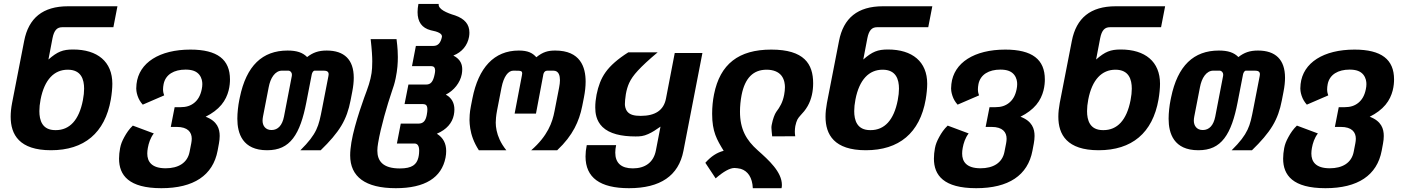

<svg xmlns="http://www.w3.org/2000/svg" viewBox="-20 -777 7265 993"><path d="M243.7 0C415 0 522.9 -88.9 553.2 -262.7C558.1 -291 561 -321.3 561 -343.8C561 -458 484.4 -521 357.9 -521C304.7 -521 276.9 -509.8 230.5 -469.2L251.5 -579.1C259.8 -621.6 275.9 -636.2 301.8 -636.2H566.4L587.4 -744.6H332C201.2 -744.6 127.9 -683.6 105 -565.4L42.5 -244.6C37.6 -218.8 35.2 -195.3 35.2 -173.3C35.2 -81.1 79.6 0 243.7 0ZM266.1 -104C197.8 -104 183.6 -155.3 183.6 -202.6C183.6 -220.2 185.5 -240.2 189.9 -262.7C210 -365.7 260.3 -416.5 330.6 -416.5C400.4 -416.5 415 -365.7 415 -318.4C415 -301.3 413.1 -281.2 408.7 -258.8C388.7 -155.3 339.8 -104 268.6 -104H267.1Z M814.5 196.3C981.9 196.3 1081.5 129.9 1105.5 2L1112.3 -34.7C1114.7 -48.3 1116.2 -60.5 1116.2 -73.7C1116.2 -110.4 1104.5 -150.4 1043.5 -173.3C1077.6 -190.4 1105 -210.9 1125 -234.9C1165 -282.7 1169.4 -339.4 1169.4 -366.2C1169.4 -469.2 1104.5 -520.5 964.8 -520.5C805.2 -520.5 698.2 -453.1 686 -342.3C685.1 -334 684.6 -323.2 684.6 -319.3C684.6 -315.4 685.1 -300.3 691.4 -281.7C697.3 -264.2 705.6 -250 718.3 -235.8L829.1 -283.7C825.2 -294.4 824.2 -300.8 823.7 -305.7C823.2 -310.5 823.2 -314 823.2 -314.9C823.2 -322.8 824.2 -332 826.2 -342.3C836.4 -392.1 880.4 -417 939.5 -417C974.6 -417 996.1 -408.2 1010.3 -391.1C1024.4 -373.5 1026.4 -354 1026.4 -341.8C1026.4 -333.5 1025.4 -324.7 1023.4 -315.4C1016.6 -281.7 1002.9 -259.8 983.9 -244.6C964.8 -229.5 942.9 -222.7 914.1 -222.7H883.3L863.3 -120.6H894C951.2 -120.6 971.7 -93.3 971.7 -59.6C971.7 -52.2 970.7 -44.4 969.2 -36.1L960.4 8.8C949.2 65.9 901.9 93.3 836.9 93.3C763.7 93.3 741.7 58.6 741.7 17.1C741.7 8.3 742.7 -2 744.6 -12.2C749 -36.1 757.3 -63.5 775.4 -86.9L667 -127.4C647.9 -109.4 634.8 -89.8 623 -68.4C610.8 -45.9 605 -30.8 601.1 -10.7C597.7 6.8 595.7 26.4 595.7 43.5C595.7 129.4 646 196.3 814.5 196.3Z M1361.3 0C1421.4 0 1463.4 -19.5 1495.6 -61.5C1528.3 -104 1548.8 -168 1564 -246.1L1592.3 -391.6C1594.2 -401.4 1600.1 -411.6 1607.4 -411.6H1653.8C1669.4 -411.6 1679.7 -407.2 1679.7 -393.1C1679.7 -390.1 1679.2 -387.7 1678.7 -384.3L1646.5 -218.8C1636.7 -168.5 1630.4 -136.7 1615.7 -106C1600.6 -74.2 1577.1 -43 1533.7 0H1638.7C1685.1 -44.9 1720.7 -85.9 1745.1 -126.5C1769.5 -167 1783.7 -209 1793 -257.3L1801.8 -302.7C1807.1 -329.6 1809.6 -354 1809.6 -375C1809.6 -468.8 1760.3 -515.6 1669.9 -515.6C1627.4 -515.6 1598.6 -505.4 1568.4 -481.9C1545.4 -505.4 1514.6 -515.6 1467.3 -515.6C1337.4 -515.6 1253.9 -437.5 1220.2 -272.5L1217.3 -258.3C1211.9 -231.9 1207.5 -193.8 1207.5 -163.1C1207.5 -86.9 1234.4 0 1361.3 0ZM1384.3 -104.5C1352.1 -104.5 1337.9 -127.9 1337.9 -152.8C1337.9 -159.7 1338.9 -167 1340.3 -174.8L1369.6 -325.7C1374 -349.1 1381.8 -370.6 1393.6 -386.2C1405.3 -401.9 1420.4 -411.6 1438.5 -411.6H1471.7C1475.6 -411.6 1481 -409.2 1484.9 -404.8C1487.8 -401.4 1489.7 -397 1489.7 -389.6C1489.7 -388.7 1489.7 -386.7 1489.3 -384.3L1448.7 -173.8C1439.9 -129.4 1418 -104.5 1384.3 -104.5Z M2026.9 196.3C2178.7 196.3 2263.7 141.6 2284.2 38.6C2286.6 26.9 2287.6 14.6 2287.6 4.4C2287.6 -34.2 2272.9 -64.5 2239.3 -85.4C2290 -106.9 2318.8 -141.1 2327.1 -182.1C2329.1 -191.9 2330.1 -201.7 2330.1 -210.4C2330.1 -244.1 2316.4 -271 2285.6 -287.6C2327.6 -308.6 2359.9 -349.1 2368.2 -393.1C2369.6 -401.4 2370.6 -409.2 2370.6 -418C2370.6 -441.4 2363.8 -469.7 2324.7 -489.7C2369.6 -507.3 2397.9 -542.5 2405.8 -586.4C2407.2 -594.2 2407.7 -602.5 2407.7 -608.4C2407.7 -650.9 2383.8 -679.7 2333.5 -697.3C2312 -703.6 2289.6 -711.9 2273.4 -721.7C2257.3 -731.4 2246.6 -743.2 2249 -756.8H2144C2141.1 -741.7 2139.6 -727.5 2139.6 -714.4C2139.6 -663.6 2162.1 -632.3 2207.5 -620.6C2246.1 -613.3 2265.6 -603 2265.6 -589.4V-586.4C2259.3 -555.2 2245.1 -539.6 2222.2 -539.6H2130.9L2110.8 -435.1H2202.1C2213.4 -435.1 2221.7 -434.6 2226.1 -428.7C2228.5 -425.3 2230.5 -419.9 2230.5 -412.1C2230.5 -406.7 2229.5 -400.9 2228 -393.1C2220.2 -354 2207.5 -339.8 2184.1 -339.8H2092.3L2072.3 -238.8H2164.1C2169.4 -238.8 2174.3 -238.3 2178.7 -236.8C2186.5 -233.9 2190.4 -225.6 2190.4 -211.4C2190.4 -204.6 2189.5 -193.8 2187 -181.6C2181.2 -152.8 2169.9 -137.7 2144 -137.7H2052.7L2032.7 -34.7H2124C2139.2 -34.7 2147.9 -22.9 2147.9 2.4C2147.9 8.3 2147.5 23.4 2143.6 38.6C2134.8 73.2 2112.3 94.2 2047.9 94.2C1958.5 94.2 1931.6 54.2 1931.6 2C1931.6 -10.3 1933.1 -22.9 1935.5 -37.1C1949.2 -119.6 1982.9 -234.4 2006.8 -304.7C2015.1 -329.1 2020 -341.8 2026.4 -372.6C2035.6 -416.5 2037.6 -452.1 2037.6 -481.9C2037.6 -497.1 2037.1 -526.4 2030.8 -574.7H1897C1903.3 -519.5 1905.3 -482.9 1905.3 -460C1905.3 -448.2 1904.8 -439 1904.3 -424.8C1902.8 -392.6 1893.6 -352.5 1876.5 -307.1C1868.2 -285.2 1814 -140.6 1797.4 -41C1793.5 -17.6 1791 6.8 1791 26.4C1791 136.7 1868.7 196.3 2026.9 196.3Z M2456.5 0H2598.6C2583.5 -19 2572.3 -37.1 2564 -55.2C2549.3 -86.9 2543.9 -118.7 2543.9 -142.6C2543.9 -155.3 2545.4 -178.2 2550.8 -206.1L2573.7 -323.7C2585 -381.3 2608.4 -412.1 2635.7 -411.6L2662.6 -411.1C2675.3 -410.6 2680.7 -407.7 2680.7 -397.5C2680.7 -394.5 2680.2 -391.1 2679.2 -386.7L2641.6 -189.5H2752L2789.1 -386.7C2791.5 -405.8 2801.3 -411.6 2811 -411.6H2841.8C2871.1 -411.6 2876 -383.8 2876 -362.3C2876 -351.1 2874.5 -338.4 2871.6 -323.7L2848.1 -203.1C2842.3 -172.4 2833.5 -140.6 2815.4 -106.9C2797.4 -73.2 2770.5 -37.6 2727.5 0H2861.8C2903.3 -39.1 2931.2 -76.2 2951.7 -114.7C2970.2 -149.9 2982.9 -186.5 2991.2 -228.5L3000 -272.9C3005.9 -302.7 3008.8 -330.1 3008.8 -355C3008.8 -429.7 2981.9 -515.6 2851.6 -515.6C2814.9 -515.6 2788.1 -508.8 2753.9 -481C2733.9 -503.4 2710.4 -515.6 2663.1 -515.6C2535.2 -515.6 2454.6 -426.8 2423.3 -268.1L2415.5 -228.5C2412.1 -210 2409.7 -194.8 2409.2 -183.1C2408.7 -170.9 2408.2 -162.1 2408.2 -155.8C2408.2 -144.5 2409.7 -127.4 2412.1 -112.3C2417.5 -79.1 2429.2 -42.5 2456.5 0Z M3232.9 196.3C3395.5 196.3 3489.7 131.8 3514.6 3.4L3612.8 -502.9H3469.7L3424.3 -267.1C3412.6 -206.5 3368.7 -177.7 3293.5 -177.7C3259.8 -177.7 3237.8 -183.6 3224.6 -199.7C3212.9 -214.4 3211.9 -231.9 3211.9 -238.8C3211.9 -247.6 3213.4 -270 3216.8 -290C3220.7 -312.5 3226.6 -331.5 3233.9 -347.7C3243.7 -368.7 3256.8 -387.7 3278.8 -411.6C3301.3 -436 3334 -466.8 3381.3 -506.3H3229.5C3203.1 -489.7 3179.2 -472.2 3159.7 -455.1C3120.6 -420.9 3098.1 -388.2 3083 -349.6C3068.4 -312 3058.6 -264.2 3058.6 -221.7C3058.6 -192.9 3063 -152.8 3095.7 -120.6C3132.3 -85 3193.4 -71.3 3267.1 -71.3C3291.5 -71.3 3308.1 -72.8 3332 -83.5C3353.5 -92.8 3373.5 -106.4 3396 -122.1L3372.1 1.5C3359.9 64 3315.4 93.8 3252.9 93.8C3192.9 93.8 3162.1 65.9 3162.1 12.2C3162.1 0.5 3163.6 -12.2 3166.5 -26.4H3014.6C3010.3 -5.4 3008.3 14.2 3008.3 32.2C3008.3 141.6 3083 196.3 3232.9 196.3Z M3873.5 196.3H4022C4023.4 190.9 4023.9 185.1 4023.9 179.7C4023.9 112.3 3956.1 51.3 3898.4 0C3839.8 -52.2 3807.1 -108.4 3807.1 -199.7C3807.1 -227.1 3810.1 -258.3 3815.4 -285.6C3833 -374.5 3876.5 -416.5 3944.8 -416.5C3978.5 -416.5 4005.9 -406.2 4022 -385.3C4037.6 -364.7 4039.6 -339.4 4039.6 -326.2C4039.6 -314.9 4038.1 -300.3 4035.6 -287.1C4028.3 -248 4013.7 -223.6 3994.6 -198.2C3986.8 -187 3977.1 -162.6 3971.2 -131.3C3970.2 -127 3969.7 -121.6 3969.7 -116.2C3969.7 -104 3972.2 -89.4 3973.6 -71.8L4092.8 -72.3C4091.3 -82 4090.8 -91.3 4090.8 -96.7C4090.8 -104.5 4091.8 -117.7 4093.3 -125C4095.7 -138.2 4100.6 -151.9 4104 -158.7C4107.9 -166.5 4113.3 -172.4 4119.6 -179.7C4133.3 -194.3 4145.5 -208 4157.2 -228.5C4177.7 -264.6 4185.5 -306.2 4185.5 -346.2C4185.5 -446.3 4139.2 -520.5 3968.8 -520.5C3800.3 -520.5 3704.1 -445.8 3672.9 -289.1C3666.5 -257.3 3663.1 -223.6 3663.1 -188.5C3663.1 -95.2 3687.5 -54.7 3722.7 2.9C3687 12.2 3657.7 31.7 3627.9 64.9L3681.2 145.5C3722.2 109.9 3754.9 91.8 3778.8 91.8C3787.1 91.8 3799.3 93.8 3811 96.2C3847.7 107.4 3871.1 141.1 3873.5 196.3Z M4458 0C4629.4 0 4737.3 -88.9 4767.6 -262.7C4772.5 -291 4775.4 -321.3 4775.4 -343.8C4775.4 -458 4698.7 -521 4572.3 -521C4519 -521 4491.2 -509.8 4444.8 -469.2L4465.8 -579.1C4474.1 -621.6 4490.2 -636.2 4516.1 -636.2H4780.8L4801.8 -744.6H4546.4C4415.5 -744.6 4342.3 -683.6 4319.3 -565.4L4256.8 -244.6C4252 -218.8 4249.5 -195.3 4249.5 -173.3C4249.5 -81.1 4293.9 0 4458 0ZM4480.5 -104C4412.1 -104 4397.9 -155.3 4397.9 -202.6C4397.9 -220.2 4399.9 -240.2 4404.3 -262.7C4424.3 -365.7 4474.6 -416.5 4544.9 -416.5C4614.7 -416.5 4629.4 -365.7 4629.4 -318.4C4629.4 -301.3 4627.4 -281.2 4623 -258.8C4603 -155.3 4554.2 -104 4482.9 -104H4481.4Z M5028.8 196.3C5196.3 196.3 5295.9 129.9 5319.8 2L5326.7 -34.7C5329.1 -48.3 5330.6 -60.5 5330.6 -73.7C5330.6 -110.4 5318.8 -150.4 5257.8 -173.3C5292 -190.4 5319.3 -210.9 5339.4 -234.9C5379.4 -282.7 5383.8 -339.4 5383.8 -366.2C5383.8 -469.2 5318.8 -520.5 5179.2 -520.5C5019.5 -520.5 4912.6 -453.1 4900.4 -342.3C4899.4 -334 4898.9 -323.2 4898.9 -319.3C4898.9 -315.4 4899.4 -300.3 4905.8 -281.7C4911.6 -264.2 4919.9 -250 4932.6 -235.8L5043.5 -283.7C5039.6 -294.4 5038.6 -300.8 5038.1 -305.7C5037.6 -310.5 5037.6 -314 5037.6 -314.9C5037.6 -322.8 5038.6 -332 5040.5 -342.3C5050.8 -392.1 5094.7 -417 5153.8 -417C5189 -417 5210.4 -408.2 5224.6 -391.1C5238.8 -373.5 5240.7 -354 5240.7 -341.8C5240.7 -333.5 5239.7 -324.7 5237.8 -315.4C5231 -281.7 5217.3 -259.8 5198.2 -244.6C5179.2 -229.5 5157.2 -222.7 5128.4 -222.7H5097.7L5077.6 -120.6H5108.4C5165.5 -120.6 5186 -93.3 5186 -59.6C5186 -52.2 5185.1 -44.4 5183.6 -36.1L5174.8 8.8C5163.6 65.9 5116.2 93.3 5051.3 93.3C4978 93.3 4956.1 58.6 4956.1 17.1C4956.1 8.3 4957 -2 4959 -12.2C4963.4 -36.1 4971.7 -63.5 4989.7 -86.9L4881.3 -127.4C4862.3 -109.4 4849.1 -89.8 4837.4 -68.4C4825.2 -45.9 4819.3 -30.8 4815.4 -10.7C4812 6.8 4810.1 26.4 4810.1 43.5C4810.1 129.4 4860.4 196.3 5028.8 196.3Z M5662.1 0C5833.5 0 5941.4 -88.9 5971.7 -262.7C5976.6 -291 5979.5 -321.3 5979.5 -343.8C5979.5 -458 5902.8 -521 5776.4 -521C5723.1 -521 5695.3 -509.8 5648.9 -469.2L5669.9 -579.1C5678.2 -621.6 5694.3 -636.2 5720.2 -636.2H5984.9L6005.9 -744.6H5750.5C5619.6 -744.6 5546.4 -683.6 5523.4 -565.4L5460.9 -244.6C5456.1 -218.8 5453.6 -195.3 5453.6 -173.3C5453.6 -81.1 5498 0 5662.1 0ZM5684.6 -104C5616.2 -104 5602.1 -155.3 5602.1 -202.6C5602.1 -220.2 5604 -240.2 5608.4 -262.7C5628.4 -365.7 5678.7 -416.5 5749 -416.5C5818.8 -416.5 5833.5 -365.7 5833.5 -318.4C5833.5 -301.3 5831.5 -281.2 5827.1 -258.8C5807.1 -155.3 5758.3 -104 5687 -104H5685.5Z M6177.7 0C6237.8 0 6279.8 -19.5 6312 -61.5C6344.7 -104 6365.2 -168 6380.4 -246.1L6408.7 -391.6C6410.6 -401.4 6416.5 -411.6 6423.8 -411.6H6470.2C6485.8 -411.6 6496.1 -407.2 6496.1 -393.1C6496.1 -390.1 6495.6 -387.7 6495.1 -384.3L6462.9 -218.8C6453.1 -168.5 6446.8 -136.7 6432.1 -106C6417 -74.2 6393.6 -43 6350.1 0H6455.1C6501.5 -44.9 6537.1 -85.9 6561.5 -126.5C6585.9 -167 6600.1 -209 6609.4 -257.3L6618.2 -302.7C6623.5 -329.6 6626 -354 6626 -375C6626 -468.8 6576.7 -515.6 6486.3 -515.6C6443.8 -515.6 6415 -505.4 6384.8 -481.9C6361.8 -505.4 6331.1 -515.6 6283.7 -515.6C6153.8 -515.6 6070.3 -437.5 6036.6 -272.5L6033.7 -258.3C6028.3 -231.9 6023.9 -193.8 6023.9 -163.1C6023.9 -86.9 6050.8 0 6177.7 0ZM6200.7 -104.5C6168.5 -104.5 6154.3 -127.9 6154.3 -152.8C6154.3 -159.7 6155.3 -167 6156.7 -174.8L6186 -325.7C6190.4 -349.1 6198.2 -370.6 6210 -386.2C6221.7 -401.9 6236.8 -411.6 6254.9 -411.6H6288.1C6292 -411.6 6297.4 -409.2 6301.3 -404.8C6304.2 -401.4 6306.2 -397 6306.2 -389.6C6306.2 -388.7 6306.2 -386.7 6305.7 -384.3L6265.1 -173.8C6256.3 -129.4 6234.4 -104.5 6200.7 -104.5Z M6835 196.3C7002.4 196.3 7102.1 129.9 7126 2L7132.8 -34.7C7135.3 -48.3 7136.7 -60.5 7136.7 -73.7C7136.7 -110.4 7125 -150.4 7064 -173.3C7098.1 -190.4 7125.5 -210.9 7145.5 -234.9C7185.5 -282.7 7189.9 -339.4 7189.9 -366.2C7189.9 -469.2 7125 -520.5 6985.4 -520.5C6825.7 -520.5 6718.8 -453.1 6706.5 -342.3C6705.6 -334 6705.1 -323.2 6705.1 -319.3C6705.1 -315.4 6705.6 -300.3 6711.9 -281.7C6717.8 -264.2 6726.1 -250 6738.8 -235.8L6849.6 -283.7C6845.7 -294.4 6844.7 -300.8 6844.2 -305.7C6843.8 -310.5 6843.8 -314 6843.8 -314.9C6843.8 -322.8 6844.7 -332 6846.7 -342.3C6856.9 -392.1 6900.9 -417 6960 -417C6995.1 -417 7016.6 -408.2 7030.8 -391.1C7044.9 -373.5 7046.9 -354 7046.9 -341.8C7046.9 -333.5 7045.9 -324.7 7043.9 -315.4C7037.1 -281.7 7023.4 -259.8 7004.4 -244.6C6985.4 -229.5 6963.4 -222.7 6934.6 -222.7H6903.8L6883.8 -120.6H6914.6C6971.7 -120.6 6992.2 -93.3 6992.2 -59.6C6992.2 -52.2 6991.2 -44.4 6989.7 -36.1L6981 8.8C6969.7 65.9 6922.4 93.3 6857.4 93.3C6784.2 93.3 6762.2 58.6 6762.2 17.1C6762.2 8.3 6763.2 -2 6765.1 -12.2C6769.5 -36.1 6777.8 -63.5 6795.9 -86.9L6687.5 -127.4C6668.5 -109.4 6655.3 -89.8 6643.6 -68.4C6631.3 -45.9 6625.5 -30.8 6621.6 -10.7C6618.2 6.8 6616.2 26.4 6616.2 43.5C6616.2 129.4 6666.5 196.3 6835 196.3Z"/></svg>

Font: Hack
Style: Bold Oblique
Weight: 700
Italic angle: -12°
Monospace: yes
Designer: Christopher Simpkins
Foundry: Christopher Simpkins
Version: Version 2.010